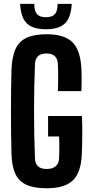

<svg xmlns="http://www.w3.org/2000/svg" viewBox="-20 -991 490 1020"><path d="M228.1 9.1Q161.2 9.1 120.9 -9.1Q80.6 -27.3 61.9 -67Q43.2 -106.7 41.1 -171.1Q39.6 -221.1 38.9 -279.3Q38.2 -337.5 38.2 -398Q38.2 -458.4 38.9 -516Q39.6 -573.7 41.1 -622.6Q43.6 -690.3 62.8 -731.3Q82 -772.4 122.2 -790.7Q162.3 -809.1 227.8 -809.1Q321.1 -809.1 363.9 -767.6Q406.7 -726 412.2 -629.8Q413.7 -602.1 413.7 -568.6Q413.7 -535 412.2 -506.8H287.4Q288.9 -538.6 288.9 -579.8Q288.9 -621 287.4 -652.3Q285.9 -679.3 270.8 -693.1Q255.7 -706.9 227.8 -706.9Q197.8 -706.9 182.5 -693.1Q167.3 -679.3 165.9 -652.3Q163.3 -593.9 162.1 -530Q160.8 -466.1 160.8 -400.4Q160.8 -334.8 162.1 -271Q163.3 -207.1 165.9 -148.5Q167.1 -121.2 182.4 -107.2Q197.6 -93.3 228.1 -93.3Q258 -93.3 275 -107.2Q292.1 -121.2 293.8 -148.5Q294.7 -164.7 295 -186Q295.2 -207.3 295 -228.6Q294.7 -249.9 293.8 -266H235.4V-374.7H415.4Q417.5 -331.4 417.1 -277.9Q416.7 -224.3 414.6 -171.1Q410.3 -74.5 367 -32.7Q323.7 9.1 228.1 9.1ZM224.1 -835.6Q154.3 -835.6 122.5 -866.9Q90.6 -898.1 86.8 -970.6H162.1Q162.2 -932.5 176.6 -916Q190.9 -899.5 224.1 -899.5Q257.2 -899.5 271.6 -916Q285.9 -932.5 286.1 -970.6H361.2Q357 -898.1 325.3 -866.9Q293.5 -835.6 224.1 -835.6Z"/></svg>

Font: Big Shoulders Display SC Thin
Style: Regular
Weight: 100
Designer: Patric King
Foundry: XO Type Co
Version: Version 2.002